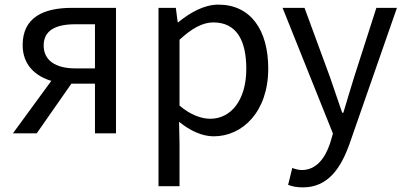

<svg xmlns="http://www.w3.org/2000/svg" viewBox="-20 -577 1751 831"><path d="M391 -281H306C220 -281 169 -316 169 -380C169 -445 220 -472 306 -472H391ZM291 -543C169 -543 78 -502 78 -382C78 -297 132 -248 202 -227L36 0H139L289 -215H291H391V0H482V-543Z M666 229H757V45L755 -50C804 -10 856 13 905 13C1030 13 1141 -94 1141 -280C1141 -447 1065 -557 925 -557C862 -557 801 -521 752 -481H749L741 -543H666ZM890 -63C854 -63 806 -78 757 -120V-405C810 -454 857 -480 903 -480C1006 -480 1046 -399 1046 -279C1046 -144 980 -63 890 -63Z M1291 234C1399 234 1455 152 1493 45L1698 -543H1609L1512 -241C1497 -193 1481 -138 1466 -89H1461C1444 -138 1425 -194 1409 -241L1298 -543H1203L1421 1L1409 42C1387 109 1348 159 1286 159C1272 159 1256 154 1245 150L1227 223C1244 230 1265 234 1291 234Z"/></svg>

Font: Noto Sans Japanese Regular
Style: Regular
Weight: 400
Designer: Ryoko NISHIZUKA (kana & ideographs); Paul D. Hunt (Latin, Greek & Cyrillic); Wenlong ZHANG (bopomofo); Sandoll Communica
Foundry: Adobe Systems Incorporated
Version: Version 1.000;PS 1;hotconv 1.0.78;makeotf.lib2.5.61930